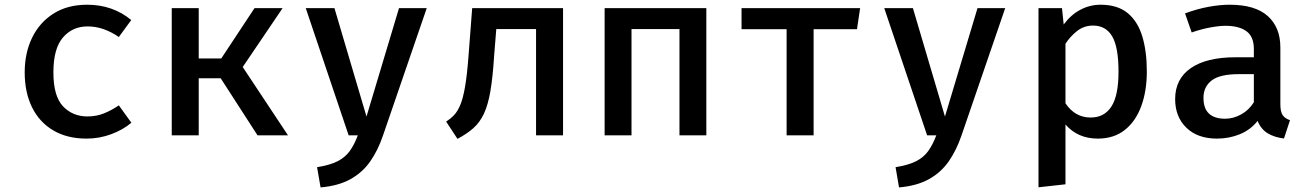

<svg xmlns="http://www.w3.org/2000/svg" viewBox="-20 -576 5578 817"><path d="M352.3 -80.5Q390.3 -80.5 423.1 -93.8Q455.9 -107.2 485.6 -127.7L539 -53.8Q503.6 -23.6 453.1 -4.9Q402.6 13.8 348.7 13.8Q265.6 13.8 206.4 -21.3Q147.2 -56.4 116.2 -119.7Q85.1 -183.1 85.1 -268.2Q85.1 -350.8 116.7 -415.6Q148.2 -480.5 207.7 -518.2Q267.2 -555.9 350.8 -555.9Q459.5 -555.9 538.5 -490.8L485.6 -418.5Q453.8 -440.5 420.5 -452.1Q387.2 -463.6 352.8 -463.6Q288.2 -463.6 247.7 -416.4Q207.2 -369.2 207.2 -268.2Q207.2 -166.7 248.2 -123.6Q289.2 -80.5 352.3 -80.5Z M710.8 0V-541.5H825.6V-327.2H921.5L1063.1 -541.5H1182.6L1012.8 -290.8L1205.6 0H1075.9L919 -243.1H825.6V0Z M1795.9 -541.5 1609.2 2.1Q1588.2 63.6 1555.4 110.8Q1522.6 157.9 1471.3 186.4Q1420 214.9 1344.1 221.5L1329.2 135.4Q1384.1 126.7 1416.7 110Q1449.2 93.3 1468.5 66.4Q1487.7 39.5 1502.6 0H1463.6L1281 -541.5H1403.1L1539.5 -80L1677.9 -541.5Z M2375.9 -541.5V0H2261V-452.3H2091.8L2082.6 -338.5Q2076.9 -247.2 2066.7 -187.9Q2056.4 -128.7 2039 -91.8Q2021.5 -54.9 1994.4 -30.8Q1967.2 -6.7 1926.7 14.9L1878.5 -58.5Q1897.4 -70.8 1912.3 -86.4Q1927.2 -102.1 1938.7 -129.7Q1950.3 -157.4 1958.7 -205.9Q1967.2 -254.4 1973.3 -333.3L1989.2 -541.5Z M2871.3 0V-452.3H2667.2V0H2552.8V-541.5H2985.6V0Z M3640 -541.5 3626.7 -451.8H3442.1V0H3327.2V-451.8H3135.4V-541.5Z M4257.4 -541.5 4070.8 2.1Q4049.7 63.6 4016.9 110.8Q3984.1 157.9 3932.8 186.4Q3881.5 214.9 3805.6 221.5L3790.8 135.4Q3845.6 126.7 3878.2 110Q3910.8 93.3 3930 66.4Q3949.2 39.5 3964.1 0H3925.1L3742.6 -541.5H3864.6L4001 -80L4139.5 -541.5Z M4663.1 -555.9Q4734.9 -555.9 4777.9 -520.8Q4821 -485.6 4840.5 -421.8Q4860 -357.9 4860 -271.8Q4860 -189.2 4836.4 -124.6Q4812.8 -60 4766.4 -23.1Q4720 13.8 4651.3 13.8Q4566.2 13.8 4513.8 -46.2V208.2L4399 221V-541.5H4499L4506.2 -471.8Q4536.9 -513.3 4577.4 -534.6Q4617.9 -555.9 4663.1 -555.9ZM4631.3 -467.2Q4592.8 -467.2 4563.3 -444.1Q4533.8 -421 4513.8 -389.7V-136.4Q4554.4 -75.9 4621 -75.9Q4679 -75.9 4709.2 -122.6Q4739.5 -169.2 4739.5 -271.3Q4739.5 -375.4 4712.6 -421.3Q4685.6 -467.2 4631.3 -467.2Z M5428.2 -132.8Q5428.2 -100.5 5437.9 -86.2Q5447.7 -71.8 5469.2 -64.6L5443.6 13.3Q5403.6 8.7 5374.6 -8.7Q5345.6 -26.2 5331.3 -61.5Q5301.5 -23.6 5255.9 -4.9Q5210.3 13.8 5158.5 13.8Q5075.9 13.8 5028.2 -32.6Q4980.5 -79 4980.5 -154.4Q4980.5 -240 5047.2 -286.2Q5113.8 -332.3 5237.9 -332.3H5315.4V-367.7Q5315.4 -420.5 5283.6 -443.3Q5251.8 -466.2 5194.9 -466.2Q5168.2 -466.2 5130.3 -459.2Q5092.3 -452.3 5050.8 -437.9L5022.6 -519Q5073.3 -537.9 5122.1 -546.9Q5170.8 -555.9 5212.3 -555.9Q5321 -555.9 5374.6 -507.7Q5428.2 -459.5 5428.2 -374.4ZM5193.3 -70.8Q5228.2 -70.8 5261.5 -89.2Q5294.9 -107.7 5315.4 -141V-260.5H5251.8Q5170.8 -260.5 5135.9 -233.6Q5101 -206.7 5101 -159.5Q5101 -70.8 5193.3 -70.8Z"/></svg>

Font: Fira Code Medium
Style: Regular
Weight: 500
Designer: Carrois Corporate, Edenspiekermann AG, Nikita Prokopov
Foundry: Carrois Corporate, Edenspiekermann AG, Nikita Prokopov
Version: Version 6.002